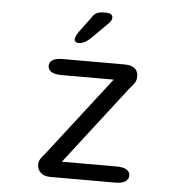

<svg xmlns="http://www.w3.org/2000/svg" viewBox="-50 -723 719 771"><g transform="rotate(5 309.5 -338.0)"><path d="M128 -43.5Q128 -58 134.2 -68Q140.5 -78 154 -93L400.5 -411.5H189.5Q163 -411.5 149.2 -420Q135.5 -428.5 135.5 -444Q135.5 -459.5 149.2 -467.8Q163 -476 189.5 -476H439.5Q466 -476 479.8 -464.8Q493.5 -453.5 493.5 -433Q493.5 -418 487.8 -408.2Q482 -398.5 468 -383.5L222 -65H442.5Q469 -65 482.8 -56.8Q496.5 -48.5 496.5 -33Q496.5 -17.5 482.8 -8.8Q469 0 442.5 0H182Q155.5 0 141.8 -13Q128 -26 128 -43.5ZM247.5 -545.5Q242 -545.5 236.2 -548.5Q230.5 -551.5 230.5 -559.5Q230.5 -570 245 -591.5L286 -646.5Q297.5 -665 308 -670.8Q318.5 -676.5 338.5 -676.5H349.5Q360.5 -676.5 367 -671.8Q373.5 -667 373.5 -658.5Q373.5 -646.5 359.5 -633.5L293 -567.5Q280 -555.5 268.8 -550.5Q257.5 -545.5 247.5 -545.5Z"/></g></svg>

Font: Sono ExtraLight Monospace
Style: Regular
Weight: 400
Version: Version 2.112